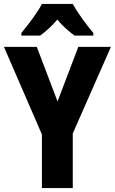

<svg xmlns="http://www.w3.org/2000/svg" viewBox="-20 -951 581 971"><path d="M271 -438 376 -714H541L348 -276V0H192V-271L0 -714H166ZM348 -931Q366 -898 394.5 -858.5Q423 -819 452 -784V-771H357Q338 -785 314.5 -805.5Q291 -826 270 -852Q247 -825 224 -804.5Q201 -784 183 -771H88V-784Q104 -803 124.5 -830Q145 -857 163.5 -884Q182 -911 192 -931Z"/></svg>

Font: Noto Sans Tamil Condensed ExtraBold
Style: Regular
Weight: 800
Width: 3
Designer: Jelle Bosma - Monotype Design Team
Foundry: Monotype Imaging Inc.
Version: Version 2.004; ttfautohint (v1.8.4.7-5d5b)